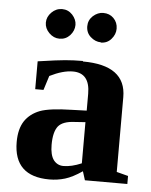

<svg xmlns="http://www.w3.org/2000/svg" viewBox="-50 -709 601 762"><g transform="rotate(5 250.0 -328.0)"><path d="M267 -469V-467Q439 -467 439 -340V-42L485 -30V2H316L305 -33Q267 -7 237 2Q207 11 175 11Q33 11 33 -126Q33 -178 54 -210Q75 -241 114 -256Q152 -270 239 -272L299 -274V-341Q299 -424 231 -424Q191 -424 139 -398L121 -341H88V-452Q170 -464 196 -466Q230 -469 267 -469ZM298 -228 255 -225Q208 -223 190 -201Q172 -178 172 -127Q172 -86 187 -66Q202 -47 226 -47Q258 -47 298 -64ZM331 -548V-549Q309 -549 290 -566Q272 -582 272 -608Q272 -632 290 -649Q309 -666 331 -666Q356 -666 372 -650Q389 -633 389 -608Q389 -585 372 -566Q356 -548 331 -548ZM167 -549H166Q143 -549 125 -567Q107 -585 107 -608Q107 -631 125 -649Q143 -667 167 -667Q191 -667 208 -649Q225 -630 225 -609Q225 -586 208 -567Q191 -549 167 -549Z"/></g></svg>

Font: Libra Serif Modern
Style: Bold
Weight: 700
Designer: Stefan Peev, Context Ltd
Foundry: Ascender Corporation
Version: Version 1.000